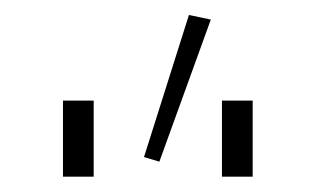

<svg xmlns="http://www.w3.org/2000/svg" viewBox="-20 -828 412 250"><path d="M62 -598H102V-697H62ZM167.5 -623.5 187.5 -617.5 254.5 -802.5 226 -808.5ZM269 -598H309V-697H269Z"/></svg>

Font: HK Grotesk ExtraLight
Style: Regular
Weight: 200
Designer: Alfredo Marco Pradil
Foundry: Hanken Design Co.
Version: Version 3.001;FEAKit 1.0